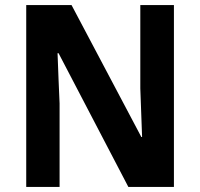

<svg xmlns="http://www.w3.org/2000/svg" viewBox="-20 -734 786 754"><path d="M663 0V-714H531V-387C533 -326 535 -272 538 -196H535L261 -714H83V0H214V-328C211 -389 209 -449 206 -525H210L484 0Z"/></svg>

Font: Noto Sans Gurmukhi SemiCondensed
Style: Bold
Weight: 700
Width: 4
Designer: Jelle Bosma - Monotype Design Team
Foundry: Monotype Imaging Inc.
Version: Version 2.004